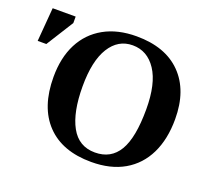

<svg xmlns="http://www.w3.org/2000/svg" viewBox="-129 -818 1076 981"><g transform="rotate(20 409.0 -327.5)"><path d="M456 14Q298 14 212.5 -75.5Q127 -165 127 -329Q127 -434 166 -510Q205 -586 279 -627.5Q353 -669 456 -669Q613 -669 699 -581.5Q785 -494 785 -338Q785 -229 746.5 -150Q708 -71 634.5 -28.5Q561 14 456 14ZM457 -38Q544 -38 586.5 -109.5Q629 -181 629 -335Q629 -474 581 -546.5Q533 -619 453 -619Q374 -619 328.5 -546Q283 -473 283 -335Q283 -194 326 -116Q369 -38 457 -38ZM35 -474H-12L3 -657H128V-622Z"/></g></svg>

Font: STIX Two Text
Style: Bold
Weight: 700
Designer: Ross Mills, John Hudson & Paul Hanslow, Tiro Typeworks Ltd; with prior portions MicroPress Inc., and Coen Hoffman.
Foundry: Tiro Typeworks Ltd
Version: Version 2.13 b171